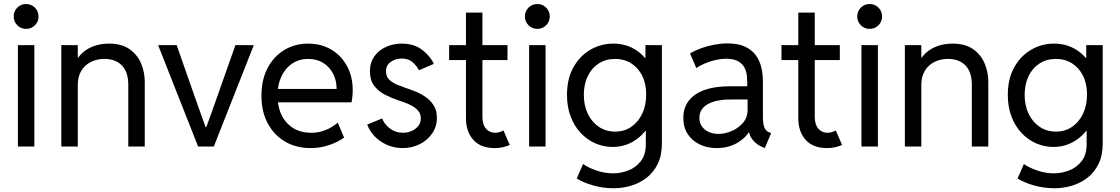

<svg xmlns="http://www.w3.org/2000/svg" viewBox="-20 -748 5715 980"><path d="M71.3 0V-517.6H155.3V0ZM113.3 -600.6Q86.4 -600.6 68.1 -619.1Q49.8 -637.7 49.8 -664.1Q49.8 -690.4 68.1 -709Q86.4 -727.5 113.3 -727.5Q139.6 -727.5 158.2 -709Q176.8 -690.4 176.8 -664.1Q176.8 -637.7 158.2 -619.1Q139.6 -600.6 113.3 -600.6Z M293 0V-517.6H377V-454.1H396.5L360.4 -418Q373.5 -453.1 399.4 -477.1Q425.3 -501 460.4 -513.2Q495.6 -525.4 536.1 -525.4Q601.6 -525.4 641.8 -496.6Q682.1 -467.8 700.4 -423.3Q718.8 -378.9 718.8 -332V0H634.8V-314.5Q634.8 -380.4 602.3 -413.8Q569.8 -447.3 512.7 -447.3Q474.6 -447.3 443.8 -431.9Q413.1 -416.5 395 -387Q377 -357.4 377 -314.5V0Z M991.2 0 787.1 -517.6H881.8L985.4 -221.7L1029.3 -99.6H1033.2L1077.1 -221.7L1181.6 -517.6H1275.4L1071.3 0Z M1564.5 7.8Q1491.7 7.8 1435.3 -25.1Q1378.9 -58.1 1346.7 -118.2Q1314.5 -178.2 1314.5 -259.8Q1314.5 -340.8 1345.7 -400.4Q1377 -460 1430.9 -492.7Q1484.9 -525.4 1552.7 -525.4Q1619.6 -525.4 1670.9 -494.9Q1722.2 -464.4 1751.2 -410.6Q1780.3 -356.9 1780.3 -288.1Q1780.3 -267.1 1778.1 -250.5Q1775.9 -233.9 1774.4 -225.6H1377.9V-293.9H1698.2Q1698.2 -335.9 1680.7 -370.8Q1663.1 -405.8 1630.4 -426.5Q1597.7 -447.3 1552.7 -447.3Q1506.8 -447.3 1471.7 -423.8Q1436.5 -400.4 1416.5 -358.2Q1396.5 -315.9 1396.5 -259.8Q1396.5 -203.1 1417.5 -160.4Q1438.5 -117.7 1477.1 -94Q1515.6 -70.3 1568.4 -70.3Q1599.6 -70.3 1625.2 -78.4Q1650.9 -86.4 1670.7 -98.4Q1690.4 -110.4 1704.1 -122.1L1736.3 -45.9Q1706.5 -23.9 1661.9 -8.1Q1617.2 7.8 1564.5 7.8Z M2036.1 7.8Q1990.2 7.8 1952.9 -9.5Q1915.5 -26.9 1890.1 -54.4Q1864.7 -82 1854.5 -112.3L1930.7 -143.6Q1940.9 -114.3 1970 -92.3Q1999 -70.3 2036.1 -70.3Q2059.6 -70.3 2080.6 -79.3Q2101.6 -88.4 2114.7 -104.7Q2127.9 -121.1 2127.9 -143.6Q2127.9 -165.5 2115.7 -180.9Q2103.5 -196.3 2084.5 -207Q2065.4 -217.8 2044.7 -225.1Q2023.9 -232.4 2006.8 -238.3Q1977.5 -248 1945.3 -264.4Q1913.1 -280.8 1890.6 -309.3Q1868.2 -337.9 1868.2 -383.8Q1868.2 -429.2 1891.1 -460.9Q1914.1 -492.7 1951.2 -509Q1988.3 -525.4 2030.3 -525.4Q2093.3 -525.4 2135 -493.4Q2176.8 -461.4 2194.3 -421.9L2118.2 -389.6Q2106.4 -412.6 2085.7 -430.9Q2064.9 -449.2 2030.3 -449.2Q1999 -449.2 1974.6 -432.4Q1950.2 -415.5 1950.2 -383.8Q1950.2 -356.9 1967.3 -340.8Q1984.4 -324.7 2008.5 -314.9Q2032.7 -305.2 2054.7 -297.9Q2074.7 -291.5 2101.1 -280.8Q2127.4 -270 2152.3 -252.9Q2177.2 -235.8 2193.6 -210Q2210 -184.1 2210 -146.5Q2210 -101.6 2185.8 -66.7Q2161.6 -31.7 2122.1 -12Q2082.5 7.8 2036.1 7.8Z M2505.9 7.8Q2432.6 7.8 2395.5 -34.7Q2358.4 -77.1 2358.4 -143.6V-683.6H2442.4V-152.3Q2442.4 -112.3 2460.4 -91.3Q2478.5 -70.3 2507.8 -70.3Q2520.5 -70.3 2530.8 -74Q2541 -77.6 2549.8 -82L2582 -7.8Q2567.4 -2 2548.8 2.9Q2530.3 7.8 2505.9 7.8ZM2272.5 -441.4V-517.6H2570.3V-441.4Z M2680.7 0V-517.6H2764.6V0ZM2722.7 -600.6Q2695.8 -600.6 2677.5 -619.1Q2659.2 -637.7 2659.2 -664.1Q2659.2 -690.4 2677.5 -709Q2695.8 -727.5 2722.7 -727.5Q2749 -727.5 2767.6 -709Q2786.1 -690.4 2786.1 -664.1Q2786.1 -637.7 2767.6 -619.1Q2749 -600.6 2722.7 -600.6Z M3112.3 212.9Q3056.6 212.9 3005.4 197.8Q2954.1 182.6 2923.8 163.1L2956.1 88.9Q2980.5 106.9 3022.7 121.8Q3064.9 136.7 3110.4 136.7Q3148.4 136.7 3186.8 122.1Q3225.1 107.4 3250.7 74.7Q3276.4 42 3276.4 -11.7V-80.1H3261.7L3280.3 -126V-404.3L3255.9 -452.1H3274.4V-517.6H3358.4V-15.6Q3358.4 44.9 3337.4 88.1Q3316.4 131.3 3281 158.9Q3245.6 186.5 3201.9 199.7Q3158.2 212.9 3112.3 212.9ZM3106.4 2Q3060.1 2 3018.1 -16.6Q2976.1 -35.2 2943.6 -69.8Q2911.1 -104.5 2892.6 -153.6Q2874 -202.6 2874 -263.7Q2874 -346.2 2907 -404.8Q2939.9 -463.4 2993.7 -494.4Q3047.4 -525.4 3110.4 -525.4Q3175.3 -525.4 3225.8 -492.7Q3276.4 -460 3305.2 -401.4Q3334 -342.8 3334 -265.6Q3334 -188 3304.2 -127.7Q3274.4 -67.4 3222.9 -32.7Q3171.4 2 3106.4 2ZM3120.1 -76.2Q3166 -76.2 3201.7 -100.3Q3237.3 -124.5 3257.8 -167.2Q3278.3 -210 3278.3 -265.6Q3278.3 -320.8 3257.8 -361.6Q3237.3 -402.3 3201.7 -424.8Q3166 -447.3 3120.1 -447.3Q3072.3 -447.3 3036.1 -424.1Q3000 -400.9 2980 -359.4Q2960 -317.9 2960 -263.7Q2960 -209 2980.5 -166.7Q3001 -124.5 3037.1 -100.3Q3073.2 -76.2 3120.1 -76.2Z M3637.7 7.8Q3589.8 7.8 3551.3 -10.7Q3512.7 -29.3 3490.2 -63.7Q3467.8 -98.1 3467.8 -146.5Q3467.8 -197.8 3495.6 -233.9Q3523.4 -270 3576.2 -288.8Q3628.9 -307.6 3704.1 -307.6H3811.5V-240.2H3710Q3633.3 -240.2 3591.6 -215.8Q3549.8 -191.4 3549.8 -146.5Q3549.8 -120.6 3563 -102.3Q3576.2 -84 3598.4 -74.2Q3620.6 -64.5 3647.5 -64.5Q3679.7 -64.5 3714.1 -78.9Q3748.5 -93.3 3772.2 -120.8Q3795.9 -148.4 3795.9 -188.5V-242.2L3793.9 -272.5V-330.1Q3793.9 -342.8 3792 -362.5Q3790 -382.3 3780.5 -401.9Q3771 -421.4 3748.5 -434.8Q3726.1 -448.2 3685.5 -448.2Q3661.6 -448.2 3634 -442.1Q3606.4 -436 3580.3 -425.3Q3554.2 -414.6 3534.2 -400.4L3502 -475.6Q3527.8 -490.7 3559.8 -502.2Q3591.8 -513.7 3626.2 -520Q3660.6 -526.4 3693.4 -526.4Q3746.1 -526.4 3781 -510.7Q3815.9 -495.1 3836.4 -467.8Q3856.9 -440.4 3865.5 -405.5Q3874 -370.6 3874 -332V-150.4Q3874 -117.7 3881.1 -98.6Q3888.2 -79.6 3906.2 -72.3L3916 -68.4L3883.8 7.8L3870.1 2Q3842.8 -9.8 3823.2 -32.7Q3803.7 -55.7 3803.7 -78.1L3820.3 -72.3H3788.1L3809.6 -85.9Q3790.5 -47.4 3744.9 -19.8Q3699.2 7.8 3637.7 7.8Z M4202.1 7.8Q4128.9 7.8 4091.8 -34.7Q4054.7 -77.1 4054.7 -143.6V-683.6H4138.7V-152.3Q4138.7 -112.3 4156.7 -91.3Q4174.8 -70.3 4204.1 -70.3Q4216.8 -70.3 4227.1 -74Q4237.3 -77.6 4246.1 -82L4278.3 -7.8Q4263.7 -2 4245.1 2.9Q4226.6 7.8 4202.1 7.8ZM3968.8 -441.4V-517.6H4266.6V-441.4Z M4377 0V-517.6H4460.9V0ZM4418.9 -600.6Q4392.1 -600.6 4373.8 -619.1Q4355.5 -637.7 4355.5 -664.1Q4355.5 -690.4 4373.8 -709Q4392.1 -727.5 4418.9 -727.5Q4445.3 -727.5 4463.9 -709Q4482.4 -690.4 4482.4 -664.1Q4482.4 -637.7 4463.9 -619.1Q4445.3 -600.6 4418.9 -600.6Z M4598.6 0V-517.6H4682.6V-454.1H4702.1L4666 -418Q4679.2 -453.1 4705.1 -477.1Q4731 -501 4766.1 -513.2Q4801.3 -525.4 4841.8 -525.4Q4907.2 -525.4 4947.5 -496.6Q4987.8 -467.8 5006.1 -423.3Q5024.4 -378.9 5024.4 -332V0H4940.4V-314.5Q4940.4 -380.4 4908 -413.8Q4875.5 -447.3 4818.4 -447.3Q4780.3 -447.3 4749.5 -431.9Q4718.8 -416.5 4700.7 -387Q4682.6 -357.4 4682.6 -314.5V0Z M5362.3 212.9Q5306.6 212.9 5255.4 197.8Q5204.1 182.6 5173.8 163.1L5206.1 88.9Q5230.5 106.9 5272.7 121.8Q5314.9 136.7 5360.4 136.7Q5398.4 136.7 5436.8 122.1Q5475.1 107.4 5500.7 74.7Q5526.4 42 5526.4 -11.7V-80.1H5511.7L5530.3 -126V-404.3L5505.9 -452.1H5524.4V-517.6H5608.4V-15.6Q5608.4 44.9 5587.4 88.1Q5566.4 131.3 5531 158.9Q5495.6 186.5 5451.9 199.7Q5408.2 212.9 5362.3 212.9ZM5356.4 2Q5310.1 2 5268.1 -16.6Q5226.1 -35.2 5193.6 -69.8Q5161.1 -104.5 5142.6 -153.6Q5124 -202.6 5124 -263.7Q5124 -346.2 5157 -404.8Q5189.9 -463.4 5243.7 -494.4Q5297.4 -525.4 5360.4 -525.4Q5425.3 -525.4 5475.8 -492.7Q5526.4 -460 5555.2 -401.4Q5584 -342.8 5584 -265.6Q5584 -188 5554.2 -127.7Q5524.4 -67.4 5472.9 -32.7Q5421.4 2 5356.4 2ZM5370.1 -76.2Q5416 -76.2 5451.7 -100.3Q5487.3 -124.5 5507.8 -167.2Q5528.3 -210 5528.3 -265.6Q5528.3 -320.8 5507.8 -361.6Q5487.3 -402.3 5451.7 -424.8Q5416 -447.3 5370.1 -447.3Q5322.3 -447.3 5286.1 -424.1Q5250 -400.9 5230 -359.4Q5210 -317.9 5210 -263.7Q5210 -209 5230.5 -166.7Q5251 -124.5 5287.1 -100.3Q5323.2 -76.2 5370.1 -76.2Z"/></svg>

Font: Reddit Sans
Style: Regular
Weight: 400
Designer: Stephen Hutchings
Foundry: Reddit
Version: Version 1.014